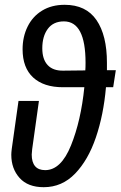

<svg xmlns="http://www.w3.org/2000/svg" viewBox="-20 -767 502 799"><path d="M451 -404H421Q411 -289 379 -195Q347 -101 292.5 -44.5Q238 12 162 12Q96 12 61.5 -26.5Q27 -65 27 -123Q27 -132 29 -148L57 -347H142L114 -147Q112 -131 112 -124Q112 -92 126 -75.5Q140 -59 168 -59Q234 -59 275.5 -162Q317 -265 331 -404H242Q162 -404 118 -444.5Q74 -485 74 -562Q74 -614 95 -656.5Q116 -699 155.5 -723Q195 -747 249 -747Q338 -747 381.5 -683.5Q425 -620 425 -506V-475H462ZM335 -474Q336 -485 336 -506Q336 -678 246 -678Q202 -678 179 -647Q156 -616 156 -566Q156 -520 178.5 -496Q201 -472 244 -473Z"/></svg>

Font: Fira Sans Compressed
Style: Italic
Weight: 400
Width: 1
Italic angle: -8°
Designer: bBox Type GmbH & Carrois Corporate GbR & Edenspiekermann AG
Foundry: bBox Type GmbH & Carrois Corporate GbR & Edenspiekermann AG
Version: Version 4.301